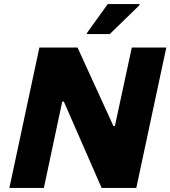

<svg xmlns="http://www.w3.org/2000/svg" viewBox="-20 -921 835 941"><path d="M26 0 173 -688H360L536 -303H543L626 -688H795L648 0H478L293 -423H285L195 0ZM406 -754V-759L508 -901H664V-896L518 -754Z"/></svg>

Font: Saira SemiExpanded
Style: Bold Italic
Weight: 700
Width: 6
Italic angle: -12°
Designer: Hector Gatti with collaboration of the Omnibus-Type team
Foundry: Omnibus-Type
Version: Version 1.101